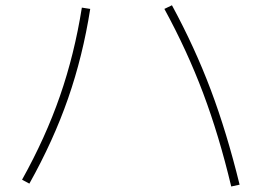

<svg xmlns="http://www.w3.org/2000/svg" viewBox="-20 -714 978 718"><path d="M594.7 -680.7 623 -694.3Q708.5 -536.6 768.3 -377.7Q828.1 -218.8 876 -23.4L844.7 -16.6Q799.3 -207 739.7 -365.5Q680.2 -523.9 594.7 -680.7ZM286.1 -685.5 317.4 -680.7Q289.6 -503.9 234.6 -345.9Q179.7 -188 89.8 -27.3L62.5 -42Q150.4 -199.7 204.3 -355.2Q258.3 -510.7 286.1 -685.5Z"/></svg>

Font: Pretendard JP Thin
Style: Regular
Weight: 100
Designer: Base glyphs from Inter by Rasmus Andersson; Hangeul glyphs from Noto Sans CJK(Source Han Sans) by Jang Soo-young and Kan
Foundry: Kil Hyung-jin
Version: Version 1.309